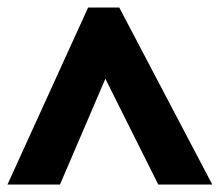

<svg xmlns="http://www.w3.org/2000/svg" viewBox="-28 -737 586 512"><path d="M-8 -245H132L253 -527L394 -245H538L290 -717H207Z"/></svg>

Font: Noto Sans Canadian Aboriginal Black
Style: Regular
Weight: 900
Designer: Monotype Design Team, Typotheque's Kevin King
Foundry: Monotype Imaging Inc.
Version: Version 2.004